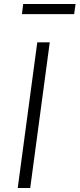

<svg xmlns="http://www.w3.org/2000/svg" viewBox="-20 -933 395 953"><path d="M355 -913H95L89 -863H348ZM165 -723 68 0H130L227 -723Z"/></svg>

Font: United Sans ExtraLight
Style: Italic
Weight: 200
Italic angle: -8°
Designer: Pablo Impallari, Rodrigo Fuenzalida (Modified by Dan O. Williams)
Version: Version 1.000;PS 001.000;hotconv 1.0.88;makeotf.lib2.5.64775